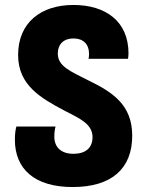

<svg xmlns="http://www.w3.org/2000/svg" viewBox="-20 -744 597 774"><path d="M273 10C431 10 513 -65 513 -197C513 -322 433 -373 336 -420C263 -457 213 -477 213 -528C213 -566 237 -589 276 -589C315 -589 339 -567 339 -526C339 -519 338 -512 337 -507H496C497 -512 498 -521 498 -529C498 -657 407 -724 276 -724C145 -724 53 -653 53 -522C53 -400 146 -348 238 -299C300 -267 353 -245 353 -191C353 -147 324 -124 276 -124C227 -124 199 -150 199 -193C199 -209 201 -224 204 -234H46C42 -220 40 -201 40 -181C40 -62 120 10 273 10Z"/></svg>

Font: Noto Sans Georgian SemiCondensed ExtraBold
Style: Regular
Weight: 800
Width: 4
Designer: Monotype Design Team, Akaki Razmadze
Foundry: Google LLC
Version: Version 2.005